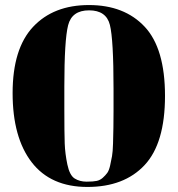

<svg xmlns="http://www.w3.org/2000/svg" viewBox="-20 -731 704 761"><path d="M326.5 10Q181 10 105.5 -88Q30 -186 30 -362Q30 -538 111 -624.5Q192 -711 332.5 -711Q473 -711 553.5 -625Q634 -539 634 -351Q634 -163 553 -76.5Q472 10 326.5 10ZM235 -388V-299Q235 -202 236.5 -162Q238 -122 247 -79Q256 -36 276 -23.5Q296 -11 323 -11Q350 -11 363.5 -14Q377 -17 387.5 -26.5Q398 -36 405 -45.5Q412 -55 416.5 -75Q421 -95 424 -112Q427 -129 428 -162Q430 -226 430 -291V-379Q430 -575 415.5 -632.5Q401 -690 333 -690Q265 -690 250 -631Q235 -572 235 -388Z"/></svg>

Font: Abril Fatface
Style: Regular
Weight: 400
Designer: Veronika Burian, Jos Scaglione
Foundry: TypeTogether
Version: Version 1.001